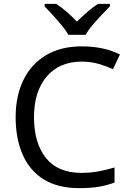

<svg xmlns="http://www.w3.org/2000/svg" viewBox="-20 -964 672 994"><path d="M403 -645Q288 -645 222 -568Q156 -491 156 -357Q156 -224 217.5 -146.5Q279 -69 402 -69Q449 -69 491 -77Q533 -85 573 -97V-19Q533 -4 490.5 3Q448 10 389 10Q280 10 207 -35Q134 -80 97.5 -163Q61 -246 61 -358Q61 -466 100.5 -548.5Q140 -631 217 -677.5Q294 -724 404 -724Q517 -724 601 -682L565 -606Q532 -621 491.5 -633Q451 -645 403 -645ZM334 -784Q321 -807 299 -833.5Q277 -860 253 -886Q229 -912 211 -931V-944H271Q297 -927 325 -903Q353 -879 378 -852Q405 -879 433 -903Q461 -927 487 -944H549V-931Q530 -912 505.5 -886Q481 -860 458.5 -833.5Q436 -807 424 -784Z"/></svg>

Font: Noto Sans Sharada
Style: Regular
Weight: 400
Designer: Monotype Design Team
Foundry: Monotype Imaging Inc.
Version: Version 2.006; ttfautohint (v1.8.4.7-5d5b)